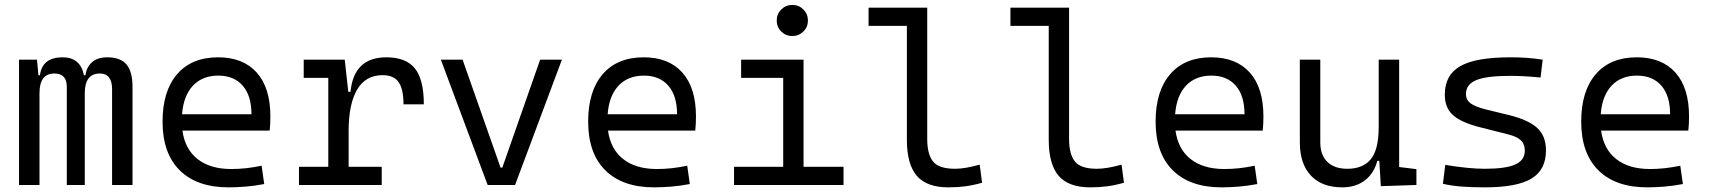

<svg xmlns="http://www.w3.org/2000/svg" viewBox="-20 -764 7071 793"><path d="M442.9 0V-395.5Q442.9 -460.4 392.6 -460.4Q330.1 -460.4 330.1 -378.9V0H255.9V-405.3Q255.9 -460.4 204.6 -460.4Q143.1 -460.4 143.1 -378.9V0H58.6V-517.6H132.8L138.7 -453.1H145Q154.3 -527.3 238.8 -527.3Q312 -527.3 326.7 -453.1H333Q336.9 -485.8 359.6 -506.6Q382.3 -527.3 423.8 -527.3Q477.1 -527.3 502.2 -498Q527.3 -468.8 527.3 -405.3V0Z M923.8 9.8Q793.5 9.8 722.4 -60.5Q651.4 -130.9 651.4 -261.7Q651.4 -387.7 711.4 -457.5Q771.5 -527.3 880.9 -527.3Q983.9 -527.3 1040.3 -464.4Q1096.7 -401.4 1096.7 -283.2Q1096.7 -250.5 1093.8 -224.6H733.4Q744.1 -147.5 796.4 -106.7Q848.6 -65.9 935.5 -65.9Q996.1 -65.9 1060.5 -79.6L1071.3 -3.9Q1031.2 3.9 993.7 6.8Q956.1 9.8 923.8 9.8ZM731.9 -292H1018.6Q1018.6 -368.7 982.4 -410.2Q946.3 -451.7 881.8 -451.7Q815.9 -451.7 776.9 -410.2Q737.8 -368.7 731.9 -292Z M1419.9 -222.7V-75.2H1556.6V0H1214.8V-75.2H1335.9V-442.4H1234.4V-517.6H1403.8L1418.5 -384.8H1427.7Q1441.4 -527.3 1575.7 -527.3Q1656.7 -527.3 1693.6 -481.4Q1730.5 -435.5 1730.5 -333H1646.5Q1646.5 -397 1626 -425.3Q1605.5 -453.6 1560.5 -453.6Q1489.7 -453.6 1454.8 -393.6Q1419.9 -333.5 1419.9 -222.7Z M1994.1 0 1800.8 -517.6H1890.6L2047.4 -71.8H2054.7L2210.9 -517.6H2300.8L2107.4 0Z M2681.6 9.8Q2551.3 9.8 2480.2 -60.5Q2409.2 -130.9 2409.2 -261.7Q2409.2 -387.7 2469.2 -457.5Q2529.3 -527.3 2638.7 -527.3Q2741.7 -527.3 2798.1 -464.4Q2854.5 -401.4 2854.5 -283.2Q2854.5 -250.5 2851.6 -224.6H2491.2Q2502 -147.5 2554.2 -106.7Q2606.4 -65.9 2693.4 -65.9Q2753.9 -65.9 2818.4 -79.6L2829.1 -3.9Q2789.1 3.9 2751.5 6.8Q2713.9 9.8 2681.6 9.8ZM2489.7 -292H2776.4Q2776.4 -368.7 2740.2 -410.2Q2704.1 -451.7 2639.6 -451.7Q2573.7 -451.7 2534.7 -410.2Q2495.6 -368.7 2489.7 -292Z M3011.7 0V-75.2H3214.8V-442.4H3041V-517.6H3298.8V-75.2H3463.9V0ZM3252.4 -615.2Q3225.6 -615.2 3206.8 -633.8Q3188 -652.3 3188 -679.2Q3188 -706.1 3206.8 -724.9Q3225.6 -743.7 3252.4 -743.7Q3279.3 -743.7 3298.1 -724.9Q3316.9 -706.1 3316.9 -679.2Q3316.9 -652.3 3298.1 -633.8Q3279.3 -615.2 3252.4 -615.2Z M3897 9.8Q3807.6 9.8 3766.6 -37.8Q3725.6 -85.4 3725.6 -187V-657.2H3567.4V-732.4H3809.6V-190.4Q3809.6 -127 3833.7 -96.9Q3857.9 -66.9 3924.8 -66.9Q3965.3 -66.9 4026.4 -84L4036.1 -9.3Q4000.5 1 3967.5 5.4Q3934.6 9.8 3897 9.8Z M4482.9 9.8Q4393.6 9.8 4352.5 -37.8Q4311.5 -85.4 4311.5 -187V-657.2H4153.3V-732.4H4395.5V-190.4Q4395.5 -127 4419.7 -96.9Q4443.8 -66.9 4510.7 -66.9Q4551.3 -66.9 4612.3 -84L4622.1 -9.3Q4586.4 1 4553.5 5.4Q4520.5 9.8 4482.9 9.8Z M5025.4 9.8Q4895 9.8 4824 -60.5Q4752.9 -130.9 4752.9 -261.7Q4752.9 -387.7 4813 -457.5Q4873 -527.3 4982.4 -527.3Q5085.4 -527.3 5141.8 -464.4Q5198.2 -401.4 5198.2 -283.2Q5198.2 -250.5 5195.3 -224.6H4835Q4845.7 -147.5 4897.9 -106.7Q4950.2 -65.9 5037.1 -65.9Q5097.7 -65.9 5162.1 -79.6L5172.9 -3.9Q5132.8 3.9 5095.2 6.8Q5057.6 9.8 5025.4 9.8ZM4833.5 -292H5120.1Q5120.1 -368.7 5084 -410.2Q5047.9 -451.7 4983.4 -451.7Q4917.5 -451.7 4878.4 -410.2Q4839.4 -368.7 4833.5 -292Z M5523.9 9.8Q5439.9 9.8 5394.3 -38.8Q5348.6 -87.4 5348.6 -175.8V-517.6H5433.1V-175.8Q5433.1 -123.5 5462.4 -95.2Q5491.7 -66.9 5544.9 -66.9Q5608.9 -66.9 5641.6 -106.4Q5674.3 -146 5674.3 -239.3V-517.6H5758.8V-74.2L5830.1 -65.4V0L5683.1 4.9L5676.8 -99.6H5668.5Q5654.8 -47.4 5616.9 -18.8Q5579.1 9.8 5523.9 9.8Z M6112.3 9.8Q6054.7 9.8 6013.7 6.3Q5972.7 2.9 5939.5 -4.9L5949.2 -83Q6046.4 -66.9 6112.3 -66.9Q6199.2 -66.9 6238.5 -84.7Q6277.8 -102.5 6277.8 -141.6Q6277.8 -168.9 6261.7 -184.3Q6245.6 -199.7 6210.9 -208.5L6093.3 -238.3Q6017.1 -257.3 5982.2 -287.6Q5947.3 -317.9 5947.3 -373Q5947.3 -454.6 6011.5 -491Q6075.7 -527.3 6218.8 -527.3Q6254.4 -527.3 6285.4 -525.1Q6316.4 -522.9 6351.6 -517.6L6342.8 -443.8Q6302.7 -447.8 6272.9 -449.2Q6243.2 -450.7 6215.8 -450.7Q6120.1 -450.7 6077.4 -433.1Q6034.7 -415.5 6034.7 -376Q6034.7 -351.1 6054.2 -336.9Q6073.7 -322.8 6116.7 -312L6210.9 -289.1Q6291.5 -269.5 6328.4 -236.1Q6365.2 -202.6 6365.2 -143.1Q6365.2 -62.5 6305.2 -26.4Q6245.1 9.8 6112.3 9.8Z M6783.2 9.8Q6652.8 9.8 6581.8 -60.5Q6510.7 -130.9 6510.7 -261.7Q6510.7 -387.7 6570.8 -457.5Q6630.9 -527.3 6740.2 -527.3Q6843.3 -527.3 6899.7 -464.4Q6956.1 -401.4 6956.1 -283.2Q6956.1 -250.5 6953.1 -224.6H6592.8Q6603.5 -147.5 6655.8 -106.7Q6708 -65.9 6794.9 -65.9Q6855.5 -65.9 6919.9 -79.6L6930.7 -3.9Q6890.6 3.9 6853 6.8Q6815.4 9.8 6783.2 9.8ZM6591.3 -292H6877.9Q6877.9 -368.7 6841.8 -410.2Q6805.7 -451.7 6741.2 -451.7Q6675.3 -451.7 6636.2 -410.2Q6597.2 -368.7 6591.3 -292Z"/></svg>

Font: Cascadia Code NF SemiLight
Style: Regular
Weight: 350
Monospace: yes
Designer: Aaron Bell
Foundry: Saja Typeworks
Version: Version 2404.023; ttfautohint (v1.8.4)